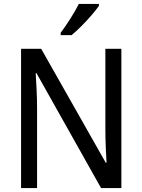

<svg xmlns="http://www.w3.org/2000/svg" viewBox="-20 -964 730 984"><path d="M602 0H498L167 -589H163Q165 -552 167.5 -505.5Q170 -459 170 -413V0H88V-714H191L522 -130H526Q524 -161 522 -211Q520 -261 520 -302V-714H602ZM487 -934Q474 -915 449.5 -886.5Q425 -858 397 -830Q369 -802 347 -784H291V-796Q315 -828 341 -869Q367 -910 384 -944H487Z"/></svg>

Font: Noto Sans Gurmukhi SemiCondensed
Style: Regular
Weight: 400
Width: 4
Designer: Jelle Bosma - Monotype Design Team
Foundry: Monotype Imaging Inc.
Version: Version 2.004; ttfautohint (v1.8.4.7-5d5b)